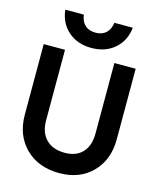

<svg xmlns="http://www.w3.org/2000/svg" viewBox="-127 -950 862 1047"><g transform="rotate(15 304.5 -427.0)"><path d="M491.2 -861.8Q482.9 -787.1 431.2 -741.9Q379.4 -696.8 300.8 -696.8Q221.7 -696.8 169.9 -741.9Q118.2 -787.1 109.9 -861.8H214.8Q219.2 -823.7 241.5 -803.5Q263.7 -783.2 300.8 -783.2Q337.9 -783.2 359.9 -803.5Q381.8 -823.7 387.2 -861.8ZM44.9 -649.9H165V-252Q165 -183.1 202.9 -145Q240.7 -106.9 308.1 -106.9Q372.6 -106.9 408.2 -145Q443.8 -183.1 443.8 -252V-649.9H564V-252Q564 -135.3 493.4 -63.7Q422.9 7.8 308.1 7.8Q189.5 7.8 117.2 -63.7Q44.9 -135.3 44.9 -252Z"/></g></svg>

Font: Overused Grotesk SemiBold
Style: Regular
Weight: 600
Version: Version 0.002